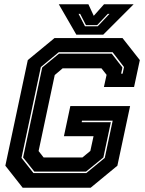

<svg xmlns="http://www.w3.org/2000/svg" viewBox="-20 -878 679 898"><path d="M86 0 5 -103 110 -597 235 -700H553L634 -597L607 -471H466L478.5 -528L454.5 -558.5H273L236 -527L160.5 -171.5L184 -141.5H365.5L402.5 -172L417.5 -241H279L309 -382H588.5L529 -103L404 0ZM136.5 -68.5H383.5L470 -139.5L507 -313.5H363.5L362 -306.5H498.5L463.5 -141.5L382.5 -75.5H140.5L88 -141.5L177.5 -562.5L256 -627H502.5L552.5 -562.5L546.5 -533.5H553.5L560 -564.5L506.5 -634H255L171 -564.5L80.5 -139.5ZM337 -716 255 -858H393.5L418.5 -804L466.5 -858H605L463 -716ZM377.5 -755H437L492 -813H484L434.5 -760.5H382L355 -813H347.5Z"/></svg>

Font: Tourney Thin ExtraBold
Style: Italic
Weight: 800
Italic angle: -12°
Version: Version 1.015